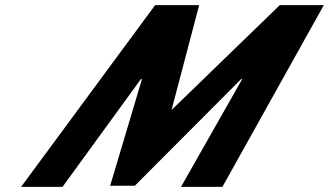

<svg xmlns="http://www.w3.org/2000/svg" viewBox="-20 -721 1270 741"><path d="M678.6 0.1H838.4L1229.7 -701.1H1059.7L642.1 -296.5L748.6 -701.1H578.6L61.5 0.1H221.3L523.6 -415.5H527.9L405.1 -4.1H500.3L910.4 -415.5H914.6Z"/></svg>

Font: Hussar
Style: BdWodka
Weight: 700
Foundry: Cannot Into Space Fonts
Version: Version 2.00